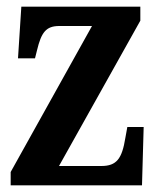

<svg xmlns="http://www.w3.org/2000/svg" viewBox="-20 -556 472 576"><path d="M12 0H406L411 -175H362L356 -142C346 -80 330 -58 284 -58H157L401 -494V-536H44L34 -381H85L91 -405C104 -459 118 -478 158 -478H256L12 -40Z"/></svg>

Font: Noto Serif Bengali ExtraCondensed
Style: Bold
Weight: 700
Width: 2
Designer: Juan Bruce, Universal Thirst, Indian Type Foundry and the Monotype Design Team.
Foundry: Monotype Imaging Inc.
Version: Version 2.003